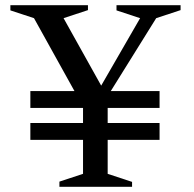

<svg xmlns="http://www.w3.org/2000/svg" viewBox="-20 -720 746 740"><path d="M209 0V-20L300 -50V-181H97V-246H300V-304H97V-369H267L111 -650L20 -680V-700H319V-681L225 -650L370 -390L520 -650L429 -680V-700H676V-681L582 -650L407 -369H595V-304H395V-246H595V-181H395V-50L489 -19V0Z"/></svg>

Font: Wittgenstein
Style: Italic
Weight: 400
Italic angle: -11°
Designer: Jörg Drees
Foundry: Jörg Drees
Version: Version 1.500